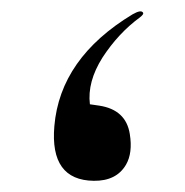

<svg xmlns="http://www.w3.org/2000/svg" viewBox="-20 -323 331 343"><path d="M140.6 -136.7 157.2 -134.3Q205.1 -127 211.9 -83.5Q217.3 -49.8 205.1 -28.8Q188 0.5 147.5 0Q68.8 -1 77.1 -97.7Q87.4 -219.2 216.8 -297.4Q232.9 -306.6 235.8 -299.8Q236.8 -297.4 230 -292Q191.4 -263.7 163.1 -220.2Q135.7 -176.8 140.6 -136.7Z"/></svg>

Font: Parastoo WOL
Style: WOL
Weight: 400
Foundry: Saber Rastikerdar (saber.rastikerdar@gmail.com)
Version: Version 1.0.0-alpha5